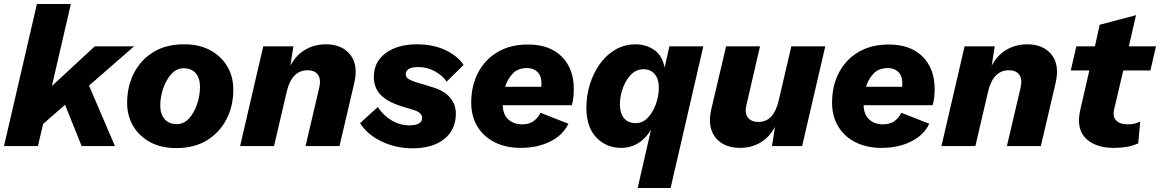

<svg xmlns="http://www.w3.org/2000/svg" viewBox="-20 -732 5812 962"><path d="M335 -712 240 -301 455 -500H652L426 -303L556 0H389L306 -207L196 -111L170 0H0L165 -712Z M864 10Q787 10 732 -20Q677 -50 647 -101Q617 -152 617 -217Q617 -298 650.5 -364.5Q684 -431 747.5 -470.5Q811 -510 902 -510Q979 -510 1034 -480Q1089 -450 1119 -399Q1149 -348 1149 -283Q1149 -202 1115.5 -136Q1082 -70 1018.5 -30Q955 10 864 10ZM866 -110Q901 -110 927 -138.5Q953 -167 967.5 -210Q982 -253 982 -297Q982 -340 961 -365Q940 -390 899 -390Q865 -390 839 -361.5Q813 -333 798 -290Q783 -247 783 -203Q783 -161 804.5 -135.5Q826 -110 866 -110Z M1183 0 1299 -500H1450L1435 -403Q1462 -455 1508.5 -482.5Q1555 -510 1613 -510Q1693 -510 1734.5 -458.5Q1776 -407 1755 -316L1681 0H1511L1580 -295Q1589 -335 1573 -357.5Q1557 -380 1521 -380Q1441 -380 1416 -270L1353 0Z M2046 11Q1965 11 1893.5 -22.5Q1822 -56 1784 -115L1873 -196Q1899 -155 1941 -129.5Q1983 -104 2030 -104Q2095 -104 2095 -141Q2095 -168 2053 -181L1993 -199Q1918 -223 1885.5 -258.5Q1853 -294 1853 -346Q1853 -422 1912.5 -466Q1972 -510 2069 -510Q2147 -510 2207.5 -483Q2268 -456 2303 -407L2218 -323Q2197 -354 2158.5 -375Q2120 -396 2076 -396Q2013 -396 2013 -360Q2013 -345 2026.5 -336.5Q2040 -328 2059 -322L2154 -293Q2207 -276 2235.5 -242.5Q2264 -209 2264 -162Q2264 -82 2206 -35.5Q2148 11 2046 11Z M2589 9Q2515 9 2459 -19Q2403 -47 2372 -98Q2341 -149 2341 -218Q2341 -302 2375.5 -368Q2410 -434 2473.5 -471.5Q2537 -509 2625 -509Q2734 -509 2794.5 -448.5Q2855 -388 2855 -286Q2855 -267 2853 -246Q2851 -225 2845 -205H2499Q2500 -158 2527 -133.5Q2554 -109 2596 -109Q2632 -109 2654 -125.5Q2676 -142 2688 -167L2828 -112Q2801 -55 2737 -23Q2673 9 2589 9ZM2621 -391Q2575 -391 2549 -363.5Q2523 -336 2511 -297H2692Q2693 -304 2693 -314Q2693 -352 2673 -371.5Q2653 -391 2621 -391Z M3175 210 3242 -83Q3217 -39 3178 -15Q3139 9 3092 9Q3018 9 2968 -43Q2918 -95 2918 -192Q2918 -253 2935.5 -309.5Q2953 -366 2985.5 -411.5Q3018 -457 3063.5 -483.5Q3109 -510 3165 -510Q3216 -510 3257 -482.5Q3298 -455 3310 -393L3334 -500H3504L3340 210ZM3166 -115Q3200 -115 3226 -142.5Q3252 -170 3266.5 -211Q3281 -252 3281 -294Q3281 -336 3260.5 -360.5Q3240 -385 3204 -385Q3167 -385 3140.5 -357Q3114 -329 3100 -288.5Q3086 -248 3086 -211Q3086 -165 3106.5 -140Q3127 -115 3166 -115Z M3688 9Q3635 9 3597.5 -14Q3560 -37 3545 -79.5Q3530 -122 3543 -181L3618 -500H3788L3720 -206Q3710 -165 3727.5 -143Q3745 -121 3780 -121Q3820 -121 3845 -149Q3870 -177 3882 -230L3945 -500H4115L3999 0H3848L3863 -97Q3836 -45 3790.5 -18Q3745 9 3688 9Z M4397 9Q4323 9 4267 -19Q4211 -47 4180 -98Q4149 -149 4149 -218Q4149 -302 4183.5 -368Q4218 -434 4281.5 -471.5Q4345 -509 4433 -509Q4542 -509 4602.5 -448.5Q4663 -388 4663 -286Q4663 -267 4661 -246Q4659 -225 4653 -205H4307Q4308 -158 4335 -133.5Q4362 -109 4404 -109Q4440 -109 4462 -125.5Q4484 -142 4496 -167L4636 -112Q4609 -55 4545 -23Q4481 9 4397 9ZM4429 -391Q4383 -391 4357 -363.5Q4331 -336 4319 -297H4500Q4501 -304 4501 -314Q4501 -352 4481 -371.5Q4461 -391 4429 -391Z M4697 0 4813 -500H4964L4949 -403Q4976 -455 5022.5 -482.5Q5069 -510 5127 -510Q5207 -510 5248.5 -458.5Q5290 -407 5269 -316L5195 0H5025L5094 -295Q5103 -335 5087 -357.5Q5071 -380 5035 -380Q4955 -380 4930 -270L4867 0Z M5561 9Q5468 9 5419.5 -39.5Q5371 -88 5393 -183L5438 -379H5345L5373 -500H5466L5490 -608L5672 -656L5636 -500H5772L5744 -379H5608L5563 -187Q5553 -148 5572.5 -128.5Q5592 -109 5630 -109Q5653 -109 5667 -113Q5681 -117 5693 -123L5683 -14Q5656 -1 5625 4Q5594 9 5561 9Z"/></svg>

Font: Work Sans
Style: Bold Italic
Weight: 700
Italic angle: -13°
Designer: Wei Huang
Foundry: Wei Huang
Version: Version 2.010; ttfautohint (v1.8.3)